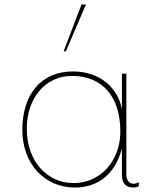

<svg xmlns="http://www.w3.org/2000/svg" viewBox="-20 -830 648 860"><path d="M302 -490C438 -490 519 -398 519 -241C519 -111 431 -10 310 -10C188 -10 100 -111 100 -253C100 -393 185 -490 302 -490ZM526 -500V-341C510 -429 435 -510 307 -510C162 -510 80 -405 80 -248C80 -98 178 10 316 10C415 10 495 -46 526 -165V-47C526 -9 544 10 577 10C589 10 597 7 602 4V-13C594 -10 586 -7 578 -7C558 -7 546 -24 546 -47V-500ZM345 -810 265 -600H275L365 -810Z"/></svg>

Font: Perun Thin
Style: Regular
Weight: 100
Foundry: Copyright (c) Stefan Peev, Context Ltd, 2016
Version: Version 1.089